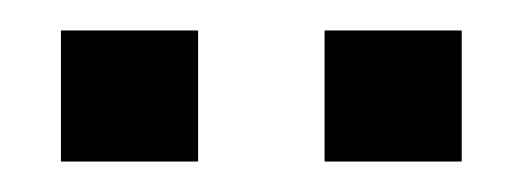

<svg xmlns="http://www.w3.org/2000/svg" viewBox="-20 -722 340 126"><path d="M20 -702H110V-616H20ZM193 -702H283V-616H193Z"/></svg>

Font: PRinguin Sans
Style: Regular
Weight: 400
Designer: Vernon Adams
Foundry: Vernon Adams
Version: ""